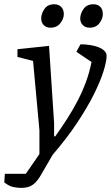

<svg xmlns="http://www.w3.org/2000/svg" viewBox="-83 -726 528 916"><path d="M18.8 170.4Q-0.3 170.4 -20.3 166.1Q-40.4 161.8 -62.5 144.1L-59.9 103.3H40.1L105.1 9V-104.9L74.7 -435.3L0.3 -454.3V-491.2L150.9 -507.2L175.2 -137.6L175 -75.6H180.7Q212.8 -120.3 239.8 -163Q266.9 -205.6 289.1 -248.8Q311.3 -292 327.6 -336.4Q343.9 -380.9 353.6 -430.1L281.4 -479.1L301 -514.6Q323.6 -514.7 345.6 -511.3Q367.5 -507.9 385.5 -501.3Q403.4 -494.6 414.5 -483.9Q425.6 -473.3 425.6 -459.8Q425.6 -433.8 410.9 -386.4Q396.1 -339 365.3 -276.8Q334.4 -214.6 285.5 -140.8Q236.7 -67 168.4 12.1L115.8 102.9Q96.1 138.7 74.9 154.5Q53.8 170.4 18.8 170.4ZM344.3 -593.9Q324.3 -593.9 312 -606.4Q299.7 -619 299.7 -637.2Q299.7 -660.6 315.5 -683.2Q331.3 -705.7 362.7 -705.7Q383.5 -705.7 395.5 -693.3Q407.6 -680.9 407.6 -658.6Q407.6 -636.8 391.4 -615.4Q375.2 -593.9 344.3 -593.9ZM157.4 -593.9Q137.4 -593.9 125.5 -606.4Q113.6 -619 113.6 -637.2Q113.6 -660.6 129 -683.2Q144.3 -705.7 175.8 -705.7Q195.8 -705.7 208.7 -693.3Q221.5 -680.9 221.5 -658.6Q221.5 -636.8 204.9 -615.4Q188.3 -593.9 157.4 -593.9Z"/></svg>

Font: Faustina Light
Style: Italic
Weight: 300
Italic angle: -8°
Designer: Alfonso Garcia
Foundry: http://www.omnibus-type.com
Version: Version 1.200